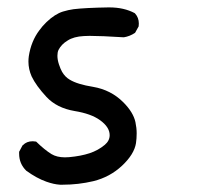

<svg xmlns="http://www.w3.org/2000/svg" viewBox="-20 -551 540 524"><path d="M32.2 -131.8Q32.2 -133.3 32.2 -136.7L41.5 -154.3L42.5 -154.8Q52.7 -165.5 69.3 -165.5Q72.8 -165.5 78.6 -164.6Q101.6 -142.1 120.6 -130.4Q135.3 -121.6 157.2 -121.6Q162.6 -121.6 168.9 -122.1Q200.7 -125 224.4 -132.8Q248 -140.6 266.1 -155.8Q279.3 -167 279.3 -182.1Q279.3 -204.1 252.9 -223.1Q228.5 -240.7 183.6 -248Q134.8 -256.3 106.7 -286.6Q78.6 -316.9 66.4 -342.3Q57.6 -362.3 57.6 -382.8Q57.6 -390.1 58.6 -397.5Q64.9 -438.5 87.4 -468.3Q95.7 -480 106.9 -490.7Q129.9 -512.7 151.9 -519.5Q166.5 -523.9 180.7 -525.9Q213.4 -529.8 275.9 -530.8Q277.3 -530.8 278.3 -530.8Q318.4 -530.8 347.7 -515.1L348.6 -514.2Q358.9 -502.9 358.9 -486.8Q358.9 -483.9 358.4 -479L348.6 -461.4Q334 -451.7 317.9 -449.2Q256.3 -453.1 224.6 -453.1Q215.8 -453.1 209 -452.6Q181.2 -451.2 164.6 -440.4Q147.5 -430.2 139.6 -414.6Q136.7 -408.2 136.7 -398.9Q136.7 -387.7 140.9 -375.2Q145 -362.8 149.4 -355Q157.7 -340.8 170.4 -333.5Q191.4 -320.8 233.9 -314Q282.7 -305.7 316.4 -272Q343.8 -244.6 349.6 -217.8Q353 -201.7 353 -187.3Q353 -172.9 351.1 -160.2Q346.2 -129.9 313.2 -98.9Q280.3 -67.9 234.9 -56.6Q193.8 -46.9 151.4 -46.9Q147.5 -46.9 143.6 -46.9Q127 -47.9 106.4 -55.2Q80.1 -64.5 51.8 -85Q32.2 -104 32.2 -131.8Z"/></svg>

Font: Bakudai
Style: Bold
Weight: 700
Version: Version 1.48